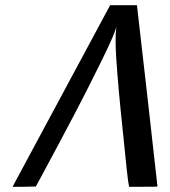

<svg xmlns="http://www.w3.org/2000/svg" viewBox="-20 -714 651 734"><path d="M28 0Q31 -5 214.5 -347Q398 -689 401 -694H504V-690Q505 -686 543.5 -344.5Q582 -3 582 -1Q582 0 528 0H473V-3Q468 -22 450 -208Q432 -375 424 -497Q422 -529 422 -558Q422 -593 424 -603L425 -610Q424 -610 420 -596Q406 -556 343 -431Q287 -316 143 -49L117 -1L73 0Z"/></svg>

Font: KaTeX_SansSerif
Style: Italic
Weight: 400
Version: Version 1.1; ttfautohint (v1.3)